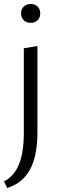

<svg xmlns="http://www.w3.org/2000/svg" viewBox="-23 -650 303 959"><path d="M96 11V-409L164 -420V11Q164 128 127 196.5Q90 265 13 289L-3 256Q47 231 71.5 171.5Q96 112 96 11ZM130 -536Q109 -536 95.5 -549Q82 -562 82 -583Q82 -604 95.5 -617Q109 -630 130 -630Q152 -630 165 -617Q178 -604 178 -583Q178 -562 165 -549Q152 -536 130 -536Z"/></svg>

Font: Ysabeau Office
Style: Regular
Weight: 400
Designer: Christian Thalmann (Catharsis Fonts)
Version: Version 2.001;gftools[0.9.30]; featfreeze: tnum,lnum,ss02